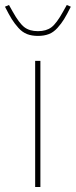

<svg xmlns="http://www.w3.org/2000/svg" viewBox="-36 -750 304 770"><path d="M-16.1 -723.1 0 -730 15.1 -703.1Q41 -656.7 61.8 -640.9Q82.5 -625 116.2 -625Q149.4 -625 170.2 -640.6Q190.9 -656.2 216.8 -703.1L231.9 -730L248 -723.1Q231.9 -690.9 220.9 -673.1Q210 -655.3 194.3 -637.9Q178.7 -620.6 159.9 -613.3Q141.1 -606 116.2 -606Q91.3 -606 72.5 -613.3Q53.7 -620.6 38.1 -637.9Q22.5 -655.3 11.2 -673.3Q0 -691.4 -16.1 -723.1ZM105 0V-505.9H126V0Z"/></svg>

Font: Anuphan Thin
Style: Regular
Weight: 250
Designer: Mike Abbink, Paul van der Laan, Pieter van Rosmalen, Mint Tantisuwanna
Foundry: Bold Monday; Cadson Demak
Version: Version 3.002;hotconv 1.0.109;makeotfexe 2.5.65596